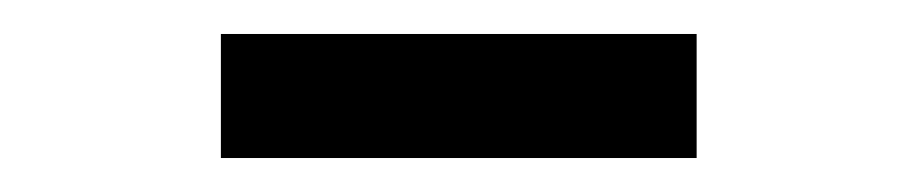

<svg xmlns="http://www.w3.org/2000/svg" viewBox="-20 -728 540 113"><path d="M110 -635V-708H390V-635Z"/></svg>

Font: Literata 12pt
Style: Regular
Weight: 400
Designer: Latin by Veronika Burian and Jose Scaglione. Greek by Irene Vlachou. Cyrillic by Vera Evstafieva.
Foundry: TypeTogether
Version: Version 3.002